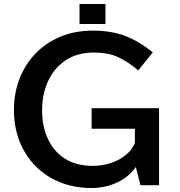

<svg xmlns="http://www.w3.org/2000/svg" viewBox="-20 -899 900 962"><path d="M378.4 -778.8V-878.9H508.3V-778.8ZM776.9 28.8H683.6L660.6 -62Q623.5 -10.3 564.7 16.4Q505.9 43 439 43Q351.6 43 280 13.9Q208.5 -15.1 157 -67.9Q105.5 -120.6 77.6 -191.9Q49.8 -263.2 49.8 -347.7Q49.8 -432.6 78.1 -505.1Q106.4 -577.6 158.7 -631.6Q210.9 -685.5 283.7 -715.6Q356.4 -745.6 445.8 -745.6Q536.1 -745.6 605.7 -719.5Q675.3 -693.4 745.6 -636.7L672.9 -546.4Q618.2 -592.3 569.1 -614Q520 -635.7 450.2 -635.7Q367.7 -635.7 309.8 -597.4Q252 -559.1 221.4 -493.4Q190.9 -427.7 190.9 -345.7Q190.9 -266.1 220 -203.1Q249 -140.1 305.4 -104Q361.8 -67.9 444.3 -67.9Q488.8 -67.9 531.5 -81.1Q574.2 -94.2 607.2 -119.9Q640.1 -145.5 655.8 -182.1V-253.9H439V-356.9H776.9Z"/></svg>

Font: FORM UDPGothic
Style: Bold
Weight: 700
Foundry: Pronama LLC
Version: Version 1.051